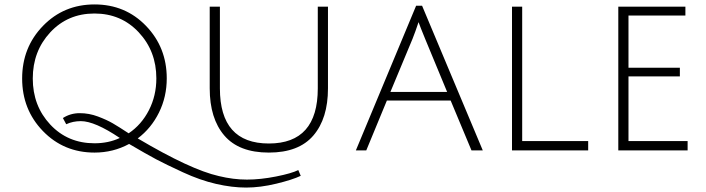

<svg xmlns="http://www.w3.org/2000/svg" viewBox="-20 -679 3189 867"><path d="M733 -325Q733 -242 698 -171Q663 -100 602 -54Q840 87 968 116Q1034 132 1095 132Q1156 132 1226.5 118Q1297 104 1327 89L1338 115Q1300 133 1227.5 150.5Q1155 168 1091.5 168Q1028 168 956 151.5Q884 135 806 99Q728 63 685.5 40.5Q643 18 563 -29Q491 10 407 10Q268 10 174 -87Q80 -184 80 -324.5Q80 -465 174 -562Q268 -659 407 -659Q546 -659 639.5 -562Q733 -465 733 -325ZM407 -32Q470 -32 521 -56Q408 -132 345 -132Q309 -132 279 -118L264 -146Q298 -168 340 -168Q382 -168 422 -153Q462 -138 489.5 -122Q517 -106 561 -77Q619 -116 652.5 -181.5Q686 -247 686 -325Q686 -448 606.5 -533Q527 -618 406.5 -618Q286 -618 207 -533Q128 -448 128 -324.5Q128 -201 207 -116.5Q286 -32 407 -32Z M927 -280V-649H973V-280Q973 -31 1194 -31Q1415 -31 1415 -280V-649H1461V-280Q1461 -144 1395 -67Q1329 10 1194 10Q1059 10 993 -67Q927 -144 927 -280Z M1727 -225 1634 0H1587L1859 -653H1886L2160 0H2109L2015 -225ZM1870 -579Q1855 -534 1843 -504L1743 -264H1999L1900 -503Q1877 -559 1870 -579Z M2292 0V-649H2338V-42H2636V0Z M2772 0V-649H3075V-609H2818V-373H3050V-334H2818V-42H3085V0Z"/></svg>

Font: Julius Sans One
Style: Regular
Weight: 400
Designer: Luciano Vergara
Foundry: LatinoType
Version: Version 1.001